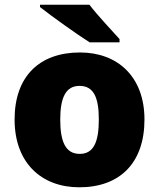

<svg xmlns="http://www.w3.org/2000/svg" viewBox="-20 -786 677 816"><path d="M360 -766H150V-756C198 -718 307 -640 361 -606H488V-620C455 -657 394 -721 360 -766ZM594 -278C594 -461 479 -563 320 -563C147 -563 42 -461 42 -278C42 -93 157 10 317 10C489 10 594 -93 594 -278ZM236 -278C236 -372 260 -421 318 -421C378 -421 400 -372 400 -278C400 -183 378 -132 319 -132C259 -132 236 -183 236 -278Z"/></svg>

Font: Noto Sans Canadian Aboriginal Black
Style: Regular
Weight: 900
Designer: Monotype Design Team, Typotheque's Kevin King
Foundry: Monotype Imaging Inc.
Version: Version 2.004